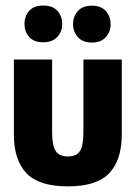

<svg xmlns="http://www.w3.org/2000/svg" viewBox="-20 -660 487 689"><path d="M223.6 8.8Q327.6 8.8 372.3 -38.8Q417 -86.4 417 -177.7V-446.3H279.3V-186Q279.3 -137.2 266.8 -117.9Q254.4 -98.6 223.1 -98.6Q192.9 -98.6 179.9 -117.9Q167 -137.2 167 -186V-446.3H29.8V-177.7Q29.8 -85.9 74.7 -38.6Q119.6 8.8 223.6 8.8ZM67.9 -573.2Q67.9 -546.4 84.7 -527.3Q101.6 -508.3 135.3 -508.3Q168 -508.3 185.5 -527.3Q203.1 -546.4 203.1 -573.2Q203.1 -602.5 185.8 -621.3Q168.5 -640.1 135.7 -640.1Q101.6 -640.1 84.7 -621.3Q67.9 -602.5 67.9 -573.2ZM242.2 -572.8Q242.2 -545.9 259.5 -526.6Q276.9 -507.3 309.6 -507.3Q342.3 -507.3 359.6 -526.6Q377 -545.9 377 -572.3Q377 -601.6 359.6 -620.6Q342.3 -639.6 309.6 -639.6Q276.9 -639.6 259.5 -620.6Q242.2 -601.6 242.2 -572.8Z"/></svg>

Font: Roboto Flex Super Cond Bold
Style: Regular
Weight: 700
Width: 3
Designer: Berlow after Robertson
Foundry: Google
Version: Version 3.000